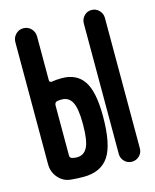

<svg xmlns="http://www.w3.org/2000/svg" viewBox="-112 -807 723 893"><g transform="rotate(-15 250.0 -360.0)"><path d="M364.3 -50.8V-678.7Q364.3 -700.2 378.9 -715.3Q393.6 -730.5 414.6 -730.5Q435.5 -730.5 450.7 -715.3Q465.8 -700.2 465.8 -678.7V-50.8Q465.8 -29.3 450.7 -14.6Q435.5 0 414.6 0Q393.6 0 378.9 -15.1Q364.3 -30.3 364.3 -50.8ZM172.9 -85.9Q207 -85.9 223.1 -117.7Q239.3 -149.4 239.3 -228.5Q239.3 -303.7 223.1 -334Q207 -364.3 172.9 -364.3Q157.2 -364.3 150.4 -362.3Q139.6 -359.4 138.7 -345.7V-103.5Q138.7 -91.8 150.4 -88.9Q162.1 -85.9 172.9 -85.9ZM199.2 -460Q270.5 -460 304.7 -408.7Q338.9 -357.4 338.9 -240.2Q338.9 -103.5 300.8 -46.9Q262.7 9.8 179.7 9.8Q148.4 9.8 119.1 6.8Q83 3.9 58.6 -23.9Q34.2 -51.8 34.2 -89.8V-676.8Q34.2 -699.2 49.3 -714.8Q64.5 -730.5 86.4 -730.5Q108.4 -730.5 123.5 -714.8Q138.7 -699.2 138.7 -676.8V-465.8Q138.7 -460.9 142.6 -458Q146.5 -455.1 150.4 -456.1Q170.9 -460 199.2 -460Z"/></g></svg>

Font: Rounded-X Mgen+ 1m medium
Style: Regular
Weight: 500
Designer: [Source Han Sans]
Ryoko NISHIZUKA  (kana & ideographs); Paul D. Hunt (Latin, Greek & Cyrillic); Wenlong ZHANG  (bopomofo
Version: Version 1.059.20150602